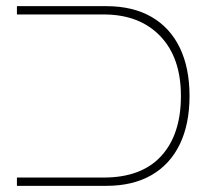

<svg xmlns="http://www.w3.org/2000/svg" viewBox="-20 -604 690 624"><path d="M35 0V-27H317Q440 -27 504 -97Q568 -167 568 -292Q568 -417 500.5 -487Q433 -557 317 -557H35V-584H325Q412 -584 472.5 -549Q533 -514 564.5 -448.5Q596 -383 596 -292Q596 -201 564.5 -135.5Q533 -70 472.5 -35Q412 0 325 0Z"/></svg>

Font: Noto Sans Hebrew Thin
Style: Regular
Weight: 250
Designer: Monotype Design Team
Foundry: Monotype Imaging Inc.
Version: Version 2.003